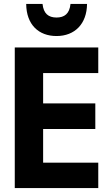

<svg xmlns="http://www.w3.org/2000/svg" viewBox="-20 -955 570 975"><path d="M267 -772C360 -772 421 -834 422 -935H338C333 -885 307 -866 267 -866C226 -866 201 -886 196 -935H113C114 -829 177 -772 267 -772ZM55 0H479V-129H199V-300H464V-430H199V-584H479V-714H55Z"/></svg>

Font: Noto Sans Mono Condensed ExtraBold
Style: Regular
Weight: 800
Width: 3
Designer: Monotype Design Team
Foundry: Monotype Imaging Inc.
Version: Version 2.014